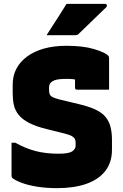

<svg xmlns="http://www.w3.org/2000/svg" viewBox="-20 -958 640 998"><path d="M325 -720Q412 -720 468.5 -703Q525 -686 541 -670Q545 -666 546 -662.5Q547 -659 547 -652Q547 -627 547 -600Q547 -573 547 -546Q547 -519 547 -492Q506 -492 464 -492Q422 -492 380 -492Q374 -492 372 -495Q370 -498 370 -503Q370 -509 370 -517Q370 -525 370 -534Q370 -543 370 -552.5Q370 -562 370 -573L398 -536Q379 -544 363.5 -546Q348 -548 329 -548Q308 -548 291 -546.5Q274 -545 261.5 -540Q249 -535 242 -526Q235 -517 235 -503V-489Q235 -477 238.5 -468Q242 -459 254 -453Q266 -447 289 -441L389 -417Q440 -405 474 -389.5Q508 -374 527 -352Q546 -330 554 -300Q562 -270 562 -231V-180Q562 -114 527.5 -69.5Q493 -25 429 -2.5Q365 20 277 20Q222 20 174 12.5Q126 5 92 -8Q58 -21 44 -33Q42 -36 41 -38.5Q40 -41 40 -45Q40 -74 40 -102Q40 -130 40 -158.5Q40 -187 40 -216H60Q109 -188 162.5 -173.5Q216 -159 285 -159Q338 -159 355.5 -171.5Q373 -184 373 -199V-219Q373 -228 369 -236Q365 -244 353.5 -250.5Q342 -257 319 -263L227 -286Q168 -300 131.5 -319Q95 -338 76.5 -361.5Q58 -385 52 -412.5Q46 -440 46 -472V-519Q46 -564 65 -600.5Q84 -637 120.5 -664Q157 -691 208.5 -705.5Q260 -720 325 -720ZM326 -938Q365 -938 397 -938Q429 -938 460 -938Q491 -938 527 -938Q533 -938 535 -932Q537 -926 533 -921Q513 -902 497 -886.5Q481 -871 465 -855.5Q449 -840 431 -822.5Q413 -805 389 -782Q386 -778 381 -776.5Q376 -775 368 -775Q341 -775 316 -775Q291 -775 268 -775Q245 -775 222 -775Q240 -803 257 -829.5Q274 -856 291.5 -883Q309 -910 326 -938Z"/></svg>

Font: Recursive Black
Style: Regular
Weight: 900
Version: Version 1.085